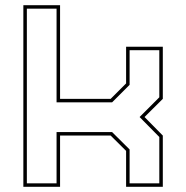

<svg xmlns="http://www.w3.org/2000/svg" viewBox="-20 -720 718 740"><path d="M70 0V-700H211.5V-339H406.5L466 -398.5V-540H607.5V-339L537 -269L607.5 -197.5V0H466V-138.5L406.5 -197.5H211.5V0ZM83.5 -13.5H198V-211H412L479.5 -144V-13.5H594V-192L518 -269L594 -345V-526.5H479.5V-393L412 -325.5H198V-686.5H83.5Z"/></svg>

Font: Tourney Expanded Thin
Style: Regular
Weight: 100
Width: 7
Designer: Tyler Finck
Foundry: Etcetera Type Co
Version: Version 1.010; ttfautohint (v1.8.3)